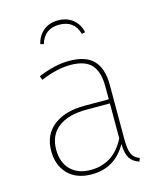

<svg xmlns="http://www.w3.org/2000/svg" viewBox="-111 -805 749 896"><g transform="rotate(-15 264.0 -357.5)"><path d="M254 -704Q182 -704 162 -635L146 -639Q154 -677 182.5 -701Q211 -725 254 -725Q297 -725 326 -701Q355 -677 362 -639L346 -635Q327 -704 254 -704ZM410 -110Q410 -59 420.5 -37Q431 -15 457 -6L451 10Q420 0 406 -22.5Q392 -45 391 -91Q334 10 222 10Q149 10 107.5 -32Q66 -74 66 -144Q66 -222 121 -265Q176 -308 270 -308H388V-370Q388 -440 357.5 -474.5Q327 -509 255 -509Q192 -509 112 -476L105 -495Q187 -529 255 -529Q336 -529 373 -489.5Q410 -450 410 -372ZM222 -11Q333 -11 388 -119V-288H274Q187 -288 138.5 -251Q90 -214 90 -144Q90 -82 125.5 -46.5Q161 -11 222 -11Z"/></g></svg>

Font: FiraGO Thin
Style: Regular
Weight: 100
Designer: bBox Type
Foundry: bBox Type GmbH
Version: Version 1.001;PS 001.001;hotconv 1.0.88;makeotf.lib2.5.64775